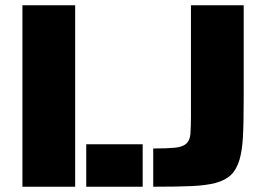

<svg xmlns="http://www.w3.org/2000/svg" viewBox="-20 -708 1006 728"><path d="M65 -688H265V0H65ZM307 -161H521V0H307ZM561 -145Q615 -145 644 -148Q673 -151 686.5 -163.5Q700 -176 702 -200Q704 -232 704 -266V-688H904V-334Q904 -238 901 -187Q898 -136 888 -102Q877 -65 855.5 -44.5Q834 -24 796 -14Q761 -5 708.5 -2.5Q656 0 561 0Z"/></svg>

Font: Saira Stencil One
Style: Regular
Weight: 400
Designer: Hector Gatti with collaboration of the Omnibus-Type team
Foundry: Omnibus-Type
Version: Version 1.004